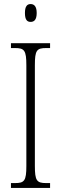

<svg xmlns="http://www.w3.org/2000/svg" viewBox="-20 -927 302 947"><path d="M131 -819C148 -819 161 -829 161 -863C161 -896 148 -907 131 -907C114 -907 103 -896 103 -863C103 -829 114 -819 131 -819ZM34 0H227V-24H208C161 -24 152 -36 152 -109V-605C152 -679 161 -690 208 -690H227V-714H34V-690H54C100 -690 110 -679 110 -605V-108C110 -35 100 -24 54 -24H34Z"/></svg>

Font: Noto Serif Armenian ExtraCondensed ExtraLight
Style: Regular
Weight: 200
Width: 2
Designer: Monotype Design Team
Foundry: Monotype Imaging Inc.
Version: Version 2.008